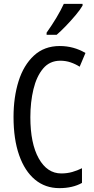

<svg xmlns="http://www.w3.org/2000/svg" viewBox="-20 -963 486 993"><path d="M292 -649Q237 -649 203 -608.5Q169 -568 153 -501.5Q137 -435 137 -357Q137 -221 180.5 -143.5Q224 -66 297 -66Q327 -66 353.5 -73.5Q380 -81 404 -93V-17Q356 10 287 10Q214 10 161 -34Q108 -78 79 -160.5Q50 -243 50 -358Q50 -460 76 -543Q102 -626 155.5 -675.5Q209 -725 289 -725Q361 -725 422 -689L392 -618Q370 -632 345 -640.5Q320 -649 292 -649ZM407 -934Q395 -913 371 -884.5Q347 -856 320.5 -828.5Q294 -801 273 -783H221V-794Q279 -876 310 -943H407Z"/></svg>

Font: Noto Sans Tamil ExtraCondensed
Style: Regular
Weight: 400
Width: 2
Designer: Jelle Bosma - Monotype Design Team
Foundry: Monotype Imaging Inc.
Version: Version 2.004; ttfautohint (v1.8.4.7-5d5b)